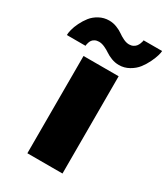

<svg xmlns="http://www.w3.org/2000/svg" viewBox="-250 -814 787 899"><g transform="rotate(30 143.0 -365.0)"><path d="M78.1 -620.1Q65.4 -620.1 56.2 -615.2Q46.9 -610.4 42.5 -604Q38.1 -597.7 35.6 -589.6Q33.2 -581.5 32.7 -577.9Q32.2 -574.2 32.2 -571.8H-68.8Q-68.8 -583.5 -64.2 -601.8Q-59.6 -620.1 -48.6 -642.6Q-37.6 -665 -22.5 -684.3Q-7.3 -703.6 17.1 -716.8Q41.5 -730 69.8 -730Q91.8 -730 111.8 -721.9Q131.8 -713.9 144.5 -704.6Q157.2 -695.3 173.6 -687.3Q189.9 -679.2 205.1 -679.2Q217.3 -679.2 227.1 -684.3Q236.8 -689.5 241.7 -696.3Q246.6 -703.1 249.8 -710.9Q252.9 -718.8 253.9 -723.4Q254.9 -728 254.9 -730H355Q355 -721.7 350.1 -704.6Q345.2 -687.5 334 -664.3Q322.8 -641.1 307.1 -620.8Q291.5 -600.6 266.1 -586.2Q240.7 -571.8 211.9 -571.8Q191.4 -571.8 171.6 -579.3Q151.9 -586.9 138.9 -595.9Q126 -605 109.4 -612.5Q92.8 -620.1 78.1 -620.1ZM47.9 0V-525.9H237.8V0Z"/></g></svg>

Font: Rawline Black
Style: Regular
Weight: 900
Designer: Matt McInerney, Pablo Impallari, Rodrigo Fuenzalida
Foundry: Matt McInerney, Pablo Impallari, Rodrigo Fuenzalida
Version: Version 4.020;PS 004.020;hotconv 1.0.88;makeotf.lib2.5.64775